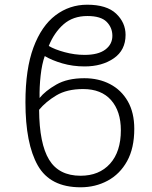

<svg xmlns="http://www.w3.org/2000/svg" viewBox="-20 -785 646 815"><path d="M322 10Q193 10 140.5 -82.5Q88 -175 88 -351Q88 -492 122 -583.5Q156 -675 215.5 -720Q275 -765 350 -765Q433 -765 473 -727Q513 -689 513 -637Q513 -572 463 -537.5Q413 -503 339 -503Q289 -503 244.5 -516Q200 -529 170 -547Q158 -514 152.5 -464.5Q147 -415 148 -369Q172 -399 219 -426Q266 -453 338 -453Q399 -453 447 -428Q495 -403 522.5 -355Q550 -307 550 -238Q550 -156 519.5 -101Q489 -46 437 -18Q385 10 322 10ZM339 -552Q397 -552 427 -574.5Q457 -597 457 -633Q457 -668 432.5 -692.5Q408 -717 351 -717Q290 -717 250 -682Q210 -647 187 -590Q212 -575 254.5 -563.5Q297 -552 339 -552ZM322 -39Q401 -39 447 -90Q493 -141 493 -232Q493 -313 451.5 -360Q410 -407 333 -407Q264 -407 219 -380Q174 -353 146 -319Q147 -175 188.5 -107Q230 -39 322 -39Z"/></svg>

Font: RS Noto Sans Light
Style: Regular
Weight: 300
Designer: Monotype Design Team
Foundry: Monotype Imaging Inc.
Version: Version 3.10